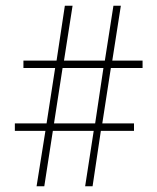

<svg xmlns="http://www.w3.org/2000/svg" viewBox="-20 -652 551 672"><path d="M139 -194 108 0H135L165 -194H308L278 0H304L333 -194H449V-220H338L368 -414H479V-440H373L403 -632H377L347 -440H204L234 -632H207L178 -440H62V-414H173L143 -220H32V-194ZM313 -220H169L199 -414H342Z"/></svg>

Font: Noto Sans Devanagari Condensed Thin
Style: Regular
Weight: 100
Width: 3
Designer: Jelle Bosma - Monotype Design Team
Foundry: Monotype Imaging Inc.
Version: Version 2.004